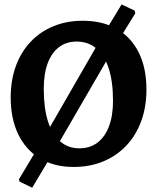

<svg xmlns="http://www.w3.org/2000/svg" viewBox="-20 -748 715 874"><path d="M238.7 -81.3 179.2 -120.5 440.2 -573.8 501.2 -534.1ZM126.5 106.6 68.9 78.5 66 68.5 179.2 -120.5 238.7 -81.3ZM501.2 -534.1 440.2 -573.8 533.5 -727.8 593.2 -699.6 595.7 -687.2ZM315.2 12Q226.9 12 162.6 -26.3Q98.3 -64.6 63.5 -135.8Q28.7 -206.9 28.7 -303.8Q28.7 -382.3 51.9 -446.5Q75.1 -510.7 118.8 -557.1Q162.4 -603.6 222.9 -628.5Q283.3 -653.5 356.8 -653.5Q447.6 -653.5 512.4 -615.9Q577.3 -578.2 611.9 -508.3Q646.6 -438.3 646.6 -340.5Q646.6 -261.5 622.9 -196.8Q599.2 -132.1 555.3 -85.5Q511.4 -38.8 450.4 -13.4Q389.4 12 315.2 12ZM340.8 -72.8Q389 -72.8 423 -98.2Q457 -123.5 475.7 -171.8Q494.4 -220.2 494.4 -289.1Q494.4 -377.3 474.7 -437.1Q454.9 -497 418.1 -527.9Q381.4 -558.8 328.7 -558.8Q282 -558.8 248.6 -533.4Q215.1 -508.1 197.2 -460.2Q179.2 -412.3 179.2 -343.4Q179.2 -255.7 198.4 -195.4Q217.6 -135.1 254.1 -104Q290.7 -72.8 340.8 -72.8Z"/></svg>

Font: Alegreya
Style: Regular
Weight: 400
Designer: Juan Pablo del Peral
Foundry: Huerta Tipografica
Version: Version 2.009